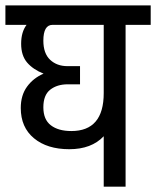

<svg xmlns="http://www.w3.org/2000/svg" viewBox="-32 -701 586 721"><path d="M533.9 -607.7H439.6V0H357.5V-189.4Q311.5 -140.7 228.3 -140.7Q145.1 -140.7 95.6 -181.8Q46 -222.8 46 -295.4Q46 -343.2 69.5 -375.5Q93 -407.9 131.6 -424.4Q92.1 -440.1 69.7 -466.3Q47.4 -492.6 47.4 -536.7Q47.4 -580.8 67.8 -607.7H-11.7V-680.7H533.9ZM235.9 -208.9Q357.5 -208.9 357.5 -351.4V-607.7H165.5Q130.8 -607.7 130.8 -548.2Q130.8 -500.4 156.2 -476.5Q181.6 -452.6 221.5 -452.6H268.5V-384.4H222.4Q182.5 -384.4 156.6 -364.2Q130.8 -344 130.8 -298Q130.8 -252 159 -230.5Q187.2 -208.9 235.9 -208.9Z"/></svg>

Font: Puralecka Narrow
Style: Regular
Weight: 400
Designer: Hector Gatti, Marcela Romero, Pablo Cosgaya and Nicolas Silva
Version: Version 1.004;PS 001.004;hotconv 1.0.70;makeotf.lib2.5.58329